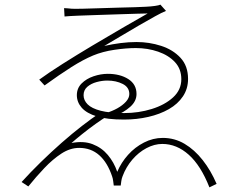

<svg xmlns="http://www.w3.org/2000/svg" viewBox="-20 -772 1040 827"><path d="M256 -737Q265 -737 272.5 -736Q280 -735 288 -734.5Q296 -734 304 -734Q310 -734 338.5 -734.5Q367 -735 406.5 -736.5Q446 -738 487.5 -739Q529 -740 562 -741Q595 -742 609 -743Q630 -744 647.5 -746.5Q665 -749 671 -752L695 -725Q679 -719 647.5 -701.5Q616 -684 577 -661.5Q538 -639 499 -615.5Q460 -592 429 -574Q464 -582 499.5 -586.5Q535 -591 568 -591Q623 -591 674 -574.5Q725 -558 757.5 -523Q790 -488 790 -432Q790 -390 768 -357Q746 -324 707.5 -302Q669 -280 619 -268.5Q569 -257 514 -257Q442 -257 397.5 -270.5Q353 -284 332 -308Q311 -332 311 -362Q311 -392 331.5 -412.5Q352 -433 383 -443.5Q414 -454 444 -454Q497 -454 532.5 -431.5Q568 -409 568 -367Q568 -336 541 -312Q514 -288 474 -272Q468 -271 457 -272.5Q446 -274 444 -273Q422 -260 392 -238.5Q362 -217 334 -194.5Q306 -172 288 -156Q340 -166 379 -151Q418 -136 444.5 -104.5Q471 -73 485 -32Q502 -72 531.5 -105Q561 -138 600 -158Q639 -178 681 -178Q732 -178 775 -152.5Q818 -127 853 -82.5Q888 -38 913 20L882 35Q845 -59 793 -105.5Q741 -152 679 -152Q645 -152 611 -134Q577 -116 550 -84.5Q523 -53 508 -13Q504 -3 502.5 8Q501 19 500 27H470Q469 20 467.5 8Q466 -4 463 -12Q443 -72 407.5 -103.5Q372 -135 321 -135Q282 -135 244.5 -110.5Q207 -86 171 -48Q135 -10 102 31L73 12Q111 -30 155.5 -73.5Q200 -117 245.5 -157Q291 -197 333 -229.5Q375 -262 408 -284Q411 -285 417.5 -285Q424 -285 430.5 -285.5Q437 -286 439 -286Q463 -293 485.5 -305.5Q508 -318 522.5 -334Q537 -350 537 -367Q537 -396 508.5 -410.5Q480 -425 442 -425Q420 -425 396 -418.5Q372 -412 356 -398Q340 -384 340 -362Q340 -340 357.5 -322.5Q375 -305 413.5 -295Q452 -285 515 -285Q577 -285 633.5 -302.5Q690 -320 725.5 -352.5Q761 -385 761 -431Q761 -475 733.5 -504.5Q706 -534 661 -549.5Q616 -565 565 -565Q524 -565 473 -557.5Q422 -550 381 -533Q338 -515 287.5 -483Q237 -451 172 -404L149 -429Q190 -459 250 -497Q310 -535 377 -575Q444 -615 507 -651.5Q570 -688 616 -714Q605 -714 571.5 -713Q538 -712 493.5 -710.5Q449 -709 402.5 -707.5Q356 -706 317 -704.5Q278 -703 258 -701Z"/></svg>

Font: Noto Sans JP
Style: Regular
Weight: 100
Designer: Ryoko NISHIZUKA 西塚涼子 (kana, bopomofo & ideographs); Paul D. Hunt (Latin, Greek & Cyrillic); Sandoll Communications 산돌커뮤니
Foundry: Adobe
Version: Version 2.004;hotconv 1.0.118;makeotfexe 2.5.65603